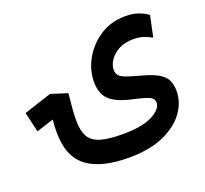

<svg xmlns="http://www.w3.org/2000/svg" viewBox="-183 -519 872 816"><g transform="rotate(-20 253.0 -111.5)"><path d="M269 173.8Q144 173.8 80.3 125.7Q16.6 77.6 16.6 -32.7Q16.6 -58.6 19 -89.4L-58.6 -64.5L-79.6 -154.8L45.9 -195.8L120.6 -171.9Q116.7 -133.3 114.3 -107.4Q111.8 -81.5 111.8 -52.2Q111.8 -4.9 126.7 21.7Q141.6 48.3 178.2 59.6Q214.8 70.8 278.8 70.8Q366.2 70.8 412.6 47.1Q459 23.4 459 -6.8Q459 -23.9 441.4 -33Q423.8 -42 368.2 -54.2Q298.8 -69.3 268.8 -97.2Q238.8 -125 238.8 -179.2Q238.8 -232.9 267.1 -283Q295.4 -333 345 -365Q394.5 -397 459 -397Q492.7 -397 516.6 -388.4Q540.5 -379.9 560.1 -365.7L540 -270.5Q522.5 -280.3 503.2 -286.9Q483.9 -293.5 457.5 -293.5Q417.5 -293.5 390.1 -278.1Q362.8 -262.7 348.9 -241Q335 -219.2 335 -199.7Q335 -183.1 343.5 -173.1Q352.1 -163.1 374.5 -155Q397 -147 439 -135.7Q488.8 -122.6 513.9 -106.4Q539.1 -90.3 547.4 -70.1Q555.7 -49.8 555.7 -23.9Q555.7 26.9 523.2 72Q490.7 117.2 427 145.5Q363.3 173.8 269 173.8Z"/></g></svg>

Font: Cascadia Code NF
Style: Regular
Weight: 400
Monospace: yes
Designer: Aaron Bell
Foundry: Saja Typeworks
Version: Version 2404.023; ttfautohint (v1.8.4)